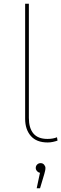

<svg xmlns="http://www.w3.org/2000/svg" viewBox="-20 -762 329 1031"><path d="M236 3Q176 3 145.5 -32Q115 -67 115 -124V-742H135V-129Q135 -74 159.5 -45Q184 -16 235 -16Q251 -16 264 -18.5Q277 -21 286 -25L289 -7Q278 -3 264 0Q250 3 236 3ZM177 249 197 155 198 166Q188 166 180 158Q172 150 172 140Q172 129 179.5 121.5Q187 114 198 114Q210 114 217 122.5Q224 131 224 140Q224 148 222 156Q220 164 218 172L195 249Z"/></svg>

Font: Montserrat Alternates Thin
Style: Regular
Weight: 100
Designer: Julieta Ulanovsky
Foundry: Julieta Ulanovsky
Version: Version 9.000